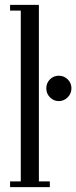

<svg xmlns="http://www.w3.org/2000/svg" viewBox="-20 -770 314 790"><path d="M21.5 0V-23.5H65.5V-726.5H21.5V-750H140V-23.5H185V0ZM222 -354Q200.5 -354 185.5 -369.5Q170.5 -385 170.5 -406.5Q170.5 -428.5 185.5 -443.5Q200.5 -458.5 222 -458.5Q243 -458.5 258.5 -443.5Q274 -428.5 274 -406.5Q274 -385 258.5 -369.5Q243 -354 222 -354Z"/></svg>

Font: Imbue 48pt
Style: Regular
Weight: 400
Designer: Tyler Finck
Foundry: Etcetera Type Company
Version: Version 1.102